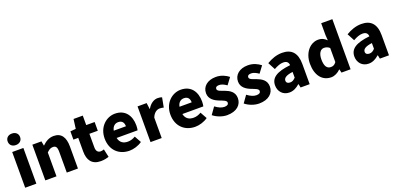

<svg xmlns="http://www.w3.org/2000/svg" viewBox="9 -1846 5918 2876"><g transform="rotate(-20 2968.0 -408.5)"><path d="M72 0H250V-569H72ZM161 -648C220 -648 260 -684 260 -740C260 -795 220 -831 161 -831C101 -831 62 -795 62 -740C62 -684 101 -648 161 -648Z M393 0H571V-380C605 -413 629 -431 669 -431C714 -431 735 -409 735 -330V0H913V-352C913 -494 860 -583 736 -583C659 -583 601 -544 554 -498H551L538 -569H393Z M1275 14C1333 14 1374 2 1404 -7L1376 -136C1362 -131 1342 -125 1324 -125C1282 -125 1252 -150 1252 -213V-430H1386V-569H1252V-720H1105L1085 -569L997 -562V-430H1074V-211C1074 -77 1132 14 1275 14Z M1732 14C1798 14 1876 -9 1935 -51L1876 -158C1835 -134 1797 -122 1756 -122C1684 -122 1630 -154 1614 -232H1948C1952 -246 1956 -277 1956 -309C1956 -464 1876 -583 1712 -583C1575 -583 1442 -469 1442 -285C1442 -96 1568 14 1732 14ZM1611 -349C1623 -416 1666 -447 1715 -447C1780 -447 1805 -405 1805 -349Z M2070 0H2248V-325C2277 -400 2328 -427 2370 -427C2395 -427 2412 -423 2433 -418L2462 -571C2446 -578 2427 -583 2393 -583C2336 -583 2273 -546 2231 -470H2228L2215 -569H2070Z M2780 14C2846 14 2924 -9 2983 -51L2924 -158C2883 -134 2845 -122 2804 -122C2732 -122 2678 -154 2662 -232H2996C3000 -246 3004 -277 3004 -309C3004 -464 2924 -583 2760 -583C2623 -583 2490 -469 2490 -285C2490 -96 2616 14 2780 14ZM2659 -349C2671 -416 2714 -447 2763 -447C2828 -447 2853 -405 2853 -349Z M3288 14C3443 14 3525 -67 3525 -172C3525 -275 3446 -316 3375 -343C3316 -364 3267 -377 3267 -411C3267 -438 3286 -452 3327 -452C3364 -452 3404 -433 3445 -404L3524 -510C3476 -547 3410 -583 3321 -583C3188 -583 3101 -510 3101 -403C3101 -308 3178 -262 3246 -235C3304 -212 3359 -196 3359 -162C3359 -134 3339 -117 3292 -117C3247 -117 3200 -138 3148 -177L3069 -66C3127 -18 3214 14 3288 14Z M3798 14C3953 14 4035 -67 4035 -172C4035 -275 3956 -316 3885 -343C3826 -364 3777 -377 3777 -411C3777 -438 3796 -452 3837 -452C3874 -452 3914 -433 3955 -404L4034 -510C3986 -547 3920 -583 3831 -583C3698 -583 3611 -510 3611 -403C3611 -308 3688 -262 3756 -235C3814 -212 3869 -196 3869 -162C3869 -134 3849 -117 3802 -117C3757 -117 3710 -138 3658 -177L3579 -66C3637 -18 3724 14 3798 14Z M4282 14C4345 14 4398 -15 4445 -57H4450L4462 0H4607V-323C4607 -501 4524 -583 4377 -583C4288 -583 4207 -553 4132 -508L4194 -391C4251 -423 4298 -441 4343 -441C4401 -441 4425 -414 4429 -368C4207 -344 4113 -279 4113 -159C4113 -64 4177 14 4282 14ZM4343 -124C4306 -124 4282 -140 4282 -173C4282 -213 4318 -246 4429 -260V-169C4403 -141 4379 -124 4343 -124Z M4948 14C5002 14 5057 -15 5097 -55H5101L5114 0H5259V-799H5081V-609L5087 -524C5050 -560 5013 -583 4950 -583C4832 -583 4715 -471 4715 -285C4715 -99 4806 14 4948 14ZM4995 -132C4934 -132 4898 -178 4898 -287C4898 -392 4943 -438 4992 -438C5022 -438 5054 -429 5081 -404V-180C5056 -143 5029 -132 4995 -132Z M5546 14C5609 14 5662 -15 5709 -57H5714L5726 0H5871V-323C5871 -501 5788 -583 5641 -583C5552 -583 5471 -553 5396 -508L5458 -391C5515 -423 5562 -441 5607 -441C5665 -441 5689 -414 5693 -368C5471 -344 5377 -279 5377 -159C5377 -64 5441 14 5546 14ZM5607 -124C5570 -124 5546 -140 5546 -173C5546 -213 5582 -246 5693 -260V-169C5667 -141 5643 -124 5607 -124Z"/></g></svg>

Font: Noto Sans TC Black
Style: Regular
Weight: 900
Designer: Ryoko NISHIZUKA 西塚涼子 (kana, bopomofo & ideographs); Paul D. Hunt (Latin, Greek & Cyrillic); Sandoll Communications 산돌커뮤니
Foundry: Adobe
Version: Version 2.004;hotconv 1.0.118;makeotfexe 2.5.65603